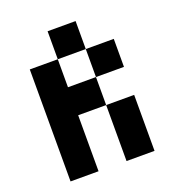

<svg xmlns="http://www.w3.org/2000/svg" viewBox="-126 -783 799 881"><g transform="rotate(-20 273.5 -342.0)"><path d="M341.8 -546.9H205.1V-683.6H341.8ZM341.8 -273.4H478.5V0H341.8ZM68.4 -546.9H205.1V-410.2H341.8V-273.4H205.1V0H68.4ZM478.5 -410.2H341.8V-546.9H478.5Z"/></g></svg>

Font: DatCub
Style: Bold
Weight: 700
Designer: GGBot
Version: 1.00